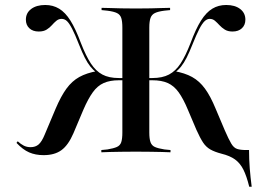

<svg xmlns="http://www.w3.org/2000/svg" viewBox="-20 -602 1040 759"><path d="M965.3 136.3Q954.8 93.5 941.9 68.1Q929 42.7 908.9 28.2Q888.7 13.7 855.6 5.6Q828.2 -1.6 811.3 -11.3Q794.4 -21 782.7 -38.7Q771 -56.5 756.5 -88.7L722.6 -168.5Q704.8 -211.3 686.3 -237.1Q667.7 -262.9 643.1 -273.8Q618.5 -284.7 582.3 -284.7H550.8V-293.5H582.3Q621.8 -293.5 648 -307.3Q674.2 -321 694 -351.2Q713.7 -381.5 733.1 -431.5Q754 -487.9 774.6 -520.6Q795.2 -553.2 819.4 -567.7Q843.5 -582.3 874.2 -582.3Q908.9 -582.3 929.4 -566.5Q950 -550.8 950 -524.2Q950 -503.2 936.3 -490.3Q922.6 -477.4 899.2 -477.4Q880.6 -477.4 868.5 -485.1Q856.5 -492.7 847.6 -502.4Q838.7 -512.1 829.8 -519.8Q821 -527.4 808.9 -527.4Q798.4 -527.4 788.7 -518.1Q779 -508.9 767.7 -487.1Q756.5 -465.3 740.3 -425Q728.2 -394.4 717.7 -373.8Q707.3 -353.2 696 -339.1Q684.7 -325 669.4 -313.7L667.7 -321Q710.5 -313.7 739.5 -297.6Q768.5 -281.5 790.3 -251.6Q812.1 -221.8 832.3 -172.6L868.5 -87.1Q883.9 -51.6 894 -34.7Q904 -17.7 917.3 -13.3Q930.6 -8.9 954 -8.9H964.5Q964.5 27.4 967.3 63.7Q970.2 100 975 136.3ZM152.4 11.3Q120.2 11.3 95.2 0.4Q70.2 -10.5 45.2 -37.1L50 -43.5Q62.1 -32.3 74.2 -26.2Q86.3 -20.2 100.8 -20.2Q120.2 -20.2 132.7 -31Q145.2 -41.9 156.5 -69.4L200 -172.6Q221 -221.8 242.7 -251.6Q264.5 -281.5 293.5 -297.6Q322.6 -313.7 364.5 -321L362.9 -313.7Q348.4 -325 337.1 -339.1Q325.8 -353.2 315.3 -373.8Q304.8 -394.4 292.7 -425Q276.6 -466.1 265.3 -487.9Q254 -509.7 244.8 -518.5Q235.5 -527.4 223.4 -527.4Q212.1 -527.4 202.8 -519.8Q193.5 -512.1 185.1 -502.4Q176.6 -492.7 164.5 -485.1Q152.4 -477.4 133.1 -477.4Q109.7 -477.4 96 -490.3Q82.3 -503.2 82.3 -524.2Q82.3 -550.8 103.2 -566.5Q124.2 -582.3 158.9 -582.3Q189.5 -582.3 213.7 -567.7Q237.9 -553.2 258.5 -520.6Q279 -487.9 300 -431.5Q319.4 -381.5 339.1 -351.2Q358.9 -321 384.7 -307.3Q410.5 -293.5 450 -293.5H481.5V-284.7H450Q414.5 -284.7 389.9 -273.8Q365.3 -262.9 346.8 -237.1Q328.2 -211.3 309.7 -168.5L270.2 -75Q250 -28.2 223 -8.5Q196 11.3 152.4 11.3ZM507.3 -2.4Q481.5 -2.4 458.1 -2Q434.7 -1.6 415.3 -1.2Q396 -0.8 380.6 0V-8.9L404.8 -11.3Q429 -15.3 441.9 -21Q454.8 -26.6 459.3 -39.9Q463.7 -53.2 463.7 -78.2V-492.7Q463.7 -517.7 459.3 -531Q454.8 -544.4 442.3 -550.4Q429.8 -556.5 404.8 -559.7L381.5 -562.1V-571Q396.8 -571 416.1 -570.2Q435.5 -569.4 458.5 -569Q481.5 -568.5 508.1 -568.5H516.9H526.6Q553.2 -568.5 576.2 -569Q599.2 -569.4 618.5 -570.2Q637.9 -571 652.4 -571V-562.1L629 -559.7Q604.8 -556.5 592.3 -550.4Q579.8 -544.4 575 -531Q570.2 -517.7 570.2 -492.7V-78.2Q570.2 -53.2 575 -39.9Q579.8 -26.6 592.3 -21Q604.8 -15.3 629.8 -11.3L654 -8.9V0Q638.7 -0.8 619.4 -1.2Q600 -1.6 576.6 -2Q553.2 -2.4 526.6 -2.4H516.9Z"/></svg>

Font: Playfair 144pt SemiExpanded SemiBold
Style: Regular
Weight: 600
Width: 6
Designer: Claus Eggers Sørensen
Foundry: Claus Eggers Sørensen
Version: Version 2.203